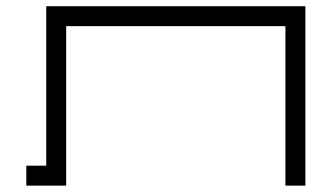

<svg xmlns="http://www.w3.org/2000/svg" viewBox="-20 -582 1040 602"><path d="M937.5 0H875V-500H187.5V0H62.5V-62.5H125V-562.5H937.5Z"/></svg>

Font: 寒蝉点阵体 16px
Style: Regular
Weight: 400
Designer: Designed by Warren2060
Foundry: ChillType
Version: Version 1.000